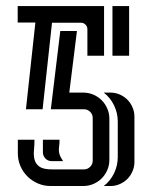

<svg xmlns="http://www.w3.org/2000/svg" viewBox="-20 -460 504 636"><path d="M287.1 -69.3Q287.1 -81.1 278.6 -89.6Q270 -98.1 258.3 -98.1H148.4L179.7 -357.4H234.9L209.5 -153.3H255.4Q273.4 -153.3 289.3 -146.5Q305.2 -139.6 316.9 -127.9Q328.6 -116.2 335.4 -100.3Q342.3 -84.5 342.3 -66.4V69.3Q342.3 87.4 335.4 103.3Q328.6 119.1 316.9 130.9Q305.2 142.6 289.3 149.4Q273.4 156.2 255.4 156.2H147.9Q125.5 156.2 105.7 147.7Q85.9 139.2 71 124.5Q56.2 109.9 47.6 90.1Q39.1 70.3 39.1 47.9V2.9H94.2Q94.2 20.5 92.5 38.1Q90.8 55.7 94.7 69.6Q98.6 83.5 111.1 92.3Q123.5 101.1 152.3 101.1H258.3Q270 101.1 278.6 92.5Q287.1 84 287.1 72.3ZM38.6 -439.9H324.7V-275.4H269.5V-363.3Q269.5 -372.1 263.2 -378.4Q256.8 -384.8 248 -384.8H152.3L121.1 -98.1H65.9L97.2 -385.3H38.6ZM370.1 -57.6Q370.1 -85.4 357.9 -110.8Q345.7 -136.2 323.7 -153.3H345.7Q361.8 -153.3 376.5 -147Q391.1 -140.6 401.9 -129.9Q412.6 -119.1 418.9 -104.5Q425.3 -89.8 425.3 -73.7V76.7Q425.3 92.8 418.9 107.4Q412.6 122.1 401.9 132.8Q391.1 143.6 376.5 149.9Q361.8 156.2 345.7 156.2H323.7Q345.7 139.2 357.9 113.8Q370.1 88.4 370.1 60.5ZM407.7 -275.4H352.5V-439.9H407.7ZM177.2 2.9Q177.2 15.1 176 23.4Q174.8 31.7 175 39.1Q175.3 46.4 178.2 54.2Q181.2 62 189 73.7H150.9Q138.7 73.7 130.4 64.9Q122.1 56.2 122.1 44.4V2.9Z"/></svg>

Font: Isar CAT
Style: Regular
Weight: 400
Designer: Digitized by Peter Wiegel
Foundry: CAT-Fonts, Peter Wiegel
Version: Version 1.000; ttfautohint (v1.3)